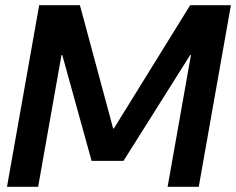

<svg xmlns="http://www.w3.org/2000/svg" viewBox="-20 -720 910 740"><path d="M7 0 131 -700H288L416 -225H419L713 -700H870L746 0H626L716 -508H713L456 -100H333L220 -508H217L127 0Z"/></svg>

Font: DM Sans 36pt SemiBold
Style: Italic
Weight: 600
Italic angle: -10°
Designer: Colophon Foundry, Jonny Pinhorn
Foundry: Colophon Foundry
Version: Version 4.004;gftools[0.9.30]